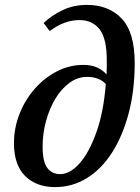

<svg xmlns="http://www.w3.org/2000/svg" viewBox="-20 -753 573 784"><path d="M154 -154Q154 -93 173 -67.5Q192 -42 225 -42Q266 -42 305 -86Q344 -130 373.5 -212.5Q403 -295 412 -410Q385 -439 335 -439Q297 -439 264 -415Q231 -391 206.5 -350.5Q182 -310 168 -259Q154 -208 154 -154ZM205 11Q128 11 82.5 -34.5Q37 -80 37 -168Q37 -230 59.5 -287.5Q82 -345 121.5 -390Q161 -435 212 -461.5Q263 -488 321 -488Q381 -488 415 -449Q416 -463 416 -477.5Q416 -492 416 -507Q416 -596 386.5 -633.5Q357 -671 305 -671Q272 -671 242 -659.5Q212 -648 183 -626L158 -659Q192 -691 236.5 -712Q281 -733 335 -733Q424 -733 477 -677Q530 -621 530 -496Q530 -384 505.5 -291Q481 -198 437.5 -130Q394 -62 334.5 -25.5Q275 11 205 11Z"/></svg>

Font: Source Serif 4 SmText Semibold
Style: Italic
Weight: 600
Italic angle: -12°
Designer: Frank Grießhammer
Foundry: Adobe
Version: Version 4.005;hotconv 1.1.0;makeotfexe 2.6.0